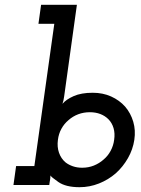

<svg xmlns="http://www.w3.org/2000/svg" viewBox="-20 -770 587 799"><path d="M185 0 187 -14Q188 -19 189 -26Q190 -33 190 -40Q192 -34 223 -12.5Q254 9 311 9Q353 9 392 -6.5Q431 -22 462 -49Q492 -76 512.5 -112Q533 -148 539 -188Q545 -228 534.5 -263.5Q524 -299 501 -326Q477 -353 442.5 -368.5Q408 -384 366 -384Q318 -384 286.5 -370Q255 -356 240 -338Q242 -344 244 -352Q246 -360 247 -369L300 -750H151L140 -671H206L123 -79H47L36 0ZM455 -188Q452 -164 440.5 -142.5Q429 -121 411 -106Q393 -90 370.5 -81Q348 -72 322 -72Q301 -72 283.5 -78Q266 -84 253 -94Q234 -110 225.5 -134.5Q217 -159 221 -188Q224 -213 235.5 -234Q247 -255 265 -270Q283 -286 305.5 -294.5Q328 -303 354 -303Q378 -303 397.5 -295.5Q417 -288 431 -274Q446 -259 452.5 -237Q459 -215 455 -188Z"/></svg>

Font: Josefin Slab Thin
Style: Bold Italic
Weight: 700
Italic angle: -12°
Version: Version 2.000